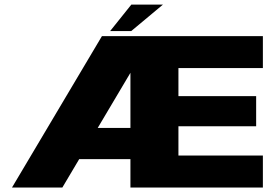

<svg xmlns="http://www.w3.org/2000/svg" viewBox="-20 -836 1244 856"><path d="M33.5 0H258L618.5 -607.5V-675H434.5ZM237.5 -126.5H601.5V-265.5H280.5ZM561.5 0H1152V-142.5H775.5V-273H1122V-407.5H775.5V-532.5H1152V-675H561.5ZM471 -697.5H565L706.5 -815.5H565.5Z"/></svg>

Font: Anybody SemiExpanded ExtraBold
Style: Regular
Weight: 800
Width: 6
Version: Version 1.113;gftools[0.9.25]